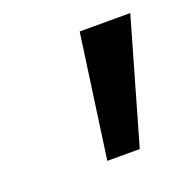

<svg xmlns="http://www.w3.org/2000/svg" viewBox="-62 -774 371 378"><g transform="rotate(-20 123.0 -585.0)"><path d="M104 -456 140 -714H246L172 -456Z"/></g></svg>

Font: Noto Sans Display Medium
Style: Italic
Weight: 500
Italic angle: -12°
Designer: Monotype Design Team
Foundry: Monotype Imaging Inc.
Version: Version 2.003